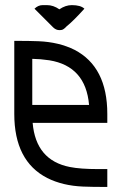

<svg xmlns="http://www.w3.org/2000/svg" viewBox="-20 -741 482 761"><path d="M405.3 0Q343.3 0 309.1 -1.5Q228 -4.9 167 -35.6Q36.6 -102.5 36.6 -289.6V-579.1Q98.6 -579.1 132.8 -577.6Q213.9 -574.2 275.4 -543.5Q405.3 -476.1 405.3 -289.6V-253.9H109.4Q122.1 -105.5 256.8 -79.1Q298.3 -70.8 370.1 -70.8H405.3ZM333 -325.2Q319.8 -478.5 175.8 -502Q140.6 -507.3 107.9 -507.8V-325.2ZM215.3 -621.6Q202.1 -621.6 190.9 -632.3Q186 -636.7 116.7 -706.5Q131.3 -720.7 148.9 -720.7H166.5Q191.4 -720.7 215.3 -704.1Q239.7 -720.7 264.6 -720.7Q299.8 -720.7 314.5 -706.5Q270 -657.2 244.1 -636.7Q231.4 -622.6 222.7 -622.1Z"/></svg>

Font: Greenwashing Machine
Style: Regular
Weight: 400
Designer: Tup Wanders
Foundry: Free font, DO NOT SELL
Version: Version 1.00;August 10, 2023;FontCreator 11.5.0.2430 64-bit